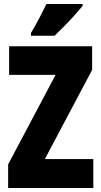

<svg xmlns="http://www.w3.org/2000/svg" viewBox="-20 -947 511 967"><path d="M450 0H21V-119L260 -570H26V-714H444V-595L206 -146H450ZM396 -917Q382 -900 358.5 -873.5Q335 -847 307.5 -819Q280 -791 255 -767H136V-781Q160 -821 179 -857.5Q198 -894 214 -927H396Z"/></svg>

Font: Noto Sans Lao UI ExtCond Blk
Style: Regular
Weight: 900
Width: 2
Designer: Monotype Design Team
Foundry: Monotype Imaging Inc.
Version: Version 2.000; ttfautohint (v1.8.4.7-5d5b)